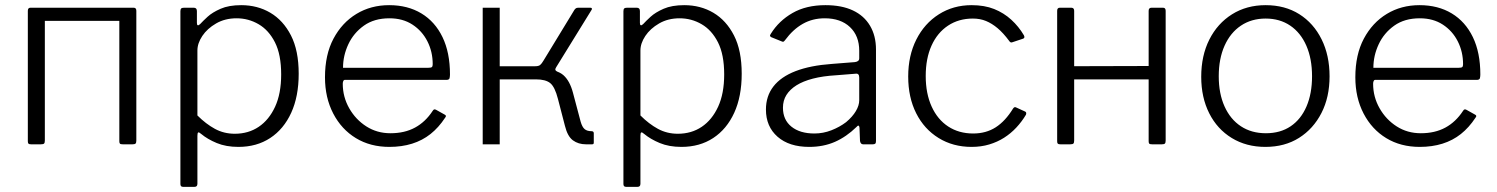

<svg xmlns="http://www.w3.org/2000/svg" viewBox="-20 -560 5808 745"><path d="M154 -518V-15Q154 -6 151 -3Q148 0 138 0H101Q93 0 90.5 -2.5Q88 -5 88 -12V-518Q88 -530 98 -530H143Q154 -530 154 -518ZM509 -518V-15Q509 -6 506 -3Q503 0 494 0H457Q448 0 445.5 -2.5Q443 -5 443 -12V-518Q443 -530 454 -530H499Q509 -530 509 -518ZM125 -479Q117 -479 117 -487V-522Q117 -530 125 -530H482Q490 -530 490 -522V-487Q490 -479 481 -479Z M732 -530Q744 -530 744 -517V-471Q744 -463 747.5 -462Q751 -461 757 -467Q767 -478 785.5 -495Q804 -512 836 -526Q868 -540 916 -540Q979 -540 1029 -510.5Q1079 -481 1109 -422.5Q1139 -364 1139 -274Q1139 -186 1110 -122.5Q1081 -59 1028.5 -24.5Q976 10 905 10Q857 10 821 -5Q785 -20 761 -40Q752 -48 749 -46Q746 -44 746 -33V153Q746 165 735 165H690Q680 165 680 154V-516Q680 -524 683 -527Q686 -530 694 -530H732ZM746 -112Q779 -79 814 -60Q849 -41 891 -41Q944 -41 984 -68Q1024 -95 1047.5 -146Q1071 -197 1071 -271Q1071 -348 1047 -395.5Q1023 -443 983.5 -466Q944 -489 898 -489Q853 -489 818.5 -469Q784 -449 765 -420.5Q746 -392 746 -364V-112Z M1310 -235Q1310 -184 1335 -140Q1360 -96 1401.5 -69.5Q1443 -43 1495 -43Q1550 -43 1590.5 -65Q1631 -87 1659 -130Q1662 -135 1665 -135.5Q1668 -136 1672 -134L1706 -115Q1714 -111 1707 -103Q1682 -65 1650.5 -40Q1619 -15 1579 -2.5Q1539 10 1491 10Q1417 10 1361 -24Q1305 -58 1273 -119.5Q1241 -181 1241 -260Q1241 -348 1274 -410Q1307 -472 1363 -506Q1419 -540 1490 -540Q1562 -540 1615 -508Q1668 -476 1697 -416Q1726 -356 1726 -271Q1726 -264 1724.5 -257Q1723 -250 1712 -250H1317Q1314 -250 1312 -245.5Q1310 -241 1310 -235ZM1642 -297Q1653 -297 1656 -300Q1659 -303 1659 -311Q1659 -359 1638.5 -399.5Q1618 -440 1580.5 -464.5Q1543 -489 1491 -489Q1432 -489 1392 -460.5Q1352 -432 1331.5 -388Q1311 -344 1311 -297Z M1853 0V-530H1919V-303H2075L2089 -290Q2142 -290 2166.5 -268Q2191 -246 2203 -201L2233 -88Q2239 -67 2248.5 -59Q2258 -51 2275 -51Q2284 -51 2284 -43V-7Q2284 -3 2282.5 -1.5Q2281 0 2277 0H2254Q2224 0 2203 -15.5Q2182 -31 2172 -72L2145 -176Q2133 -223 2115 -237.5Q2097 -252 2060 -252H1919V0ZM2057 -278V-303Q2070 -303 2076 -308Q2082 -313 2089 -325L2209 -522Q2212 -526 2215 -528Q2218 -530 2224 -530H2271Q2275 -530 2276.5 -527.5Q2278 -525 2275 -521L2138 -299Q2134 -293 2135 -289Q2136 -285 2144 -281Z M2451 -530Q2463 -530 2463 -517V-471Q2463 -463 2466.5 -462Q2470 -461 2476 -467Q2486 -478 2504.5 -495Q2523 -512 2555 -526Q2587 -540 2635 -540Q2698 -540 2748 -510.5Q2798 -481 2828 -422.5Q2858 -364 2858 -274Q2858 -186 2829 -122.5Q2800 -59 2747.5 -24.5Q2695 10 2624 10Q2576 10 2540 -5Q2504 -20 2480 -40Q2471 -48 2468 -46Q2465 -44 2465 -33V153Q2465 165 2454 165H2409Q2399 165 2399 154V-516Q2399 -524 2402 -527Q2405 -530 2413 -530H2451ZM2465 -112Q2498 -79 2533 -60Q2568 -41 2610 -41Q2663 -41 2703 -68Q2743 -95 2766.5 -146Q2790 -197 2790 -271Q2790 -348 2766 -395.5Q2742 -443 2702.5 -466Q2663 -489 2617 -489Q2572 -489 2537.5 -469Q2503 -449 2484 -420.5Q2465 -392 2465 -364V-112Z M3303 -67Q3264 -29 3219.5 -9.5Q3175 10 3120 10Q3042 10 2997 -29.5Q2952 -69 2952 -135Q2952 -187 2981 -224.5Q3010 -262 3067 -284Q3124 -306 3208 -312L3297 -319Q3305 -320 3309.5 -323.5Q3314 -327 3314 -334V-363Q3314 -421 3278 -455Q3242 -489 3180 -489Q3133 -489 3095 -467.5Q3057 -446 3026 -404Q3023 -400 3020.5 -398.5Q3018 -397 3014 -399L2972 -416Q2969 -418 2968 -420.5Q2967 -423 2971 -429Q3002 -479 3055 -509.5Q3108 -540 3183 -540Q3246 -540 3289.5 -519.5Q3333 -499 3356 -460Q3379 -421 3379 -368V-13Q3379 -5 3376 -2.5Q3373 0 3366 0H3329Q3324 0 3321 -3.5Q3318 -7 3317 -13L3315 -65Q3313 -79 3303 -67ZM3314 -259Q3314 -276 3300 -274L3225 -268Q3173 -265 3134.5 -255Q3096 -245 3070.5 -229Q3045 -213 3031.5 -191.5Q3018 -170 3018 -142Q3018 -95 3051 -68.5Q3084 -42 3140 -42Q3174 -42 3206 -54.5Q3238 -67 3263 -86Q3288 -107 3301 -129Q3314 -151 3314 -171V-259Z M3750 -540Q3800 -540 3837.5 -525Q3875 -510 3904 -483.5Q3933 -457 3953 -423Q3958 -413 3950 -410L3908 -396Q3901 -393 3896 -401Q3873 -432 3851 -450.5Q3829 -469 3806 -478.5Q3783 -488 3755 -488Q3700 -488 3658.5 -460.5Q3617 -433 3594.5 -383Q3572 -333 3572 -265Q3572 -197 3595 -146.5Q3618 -96 3659.5 -69Q3701 -42 3756 -42Q3806 -42 3843.5 -66Q3881 -90 3911 -139Q3914 -143 3916.5 -144Q3919 -145 3923 -143L3958 -127Q3964 -124 3961 -115Q3945 -88 3923.5 -65Q3902 -42 3876 -25.5Q3850 -9 3818.5 0.5Q3787 10 3750 10Q3678 10 3622 -24.5Q3566 -59 3535 -120.5Q3504 -182 3504 -263Q3504 -344 3535.5 -406.5Q3567 -469 3623 -504.5Q3679 -540 3750 -540Z M4148 -518V-15Q4148 -6 4145 -3Q4142 0 4132 0H4095Q4087 0 4084.5 -2.5Q4082 -5 4082 -12V-518Q4082 -530 4092 -530H4137Q4148 -530 4148 -518ZM4503 -518V-15Q4503 -6 4500 -3Q4497 0 4488 0H4451Q4442 0 4439.5 -2.5Q4437 -5 4437 -12V-518Q4437 -530 4448 -530H4493Q4503 -530 4503 -518ZM4115 -252Q4106 -252 4106 -261V-295Q4106 -303 4114 -303L4471 -304Q4479 -304 4479 -296V-261Q4479 -252 4470 -252Z M4890 10Q4816 10 4759.5 -24.5Q4703 -59 4672 -120.5Q4641 -182 4641 -262Q4641 -344 4672.5 -406.5Q4704 -469 4760.5 -504.5Q4817 -540 4891 -540Q4966 -540 5021.5 -505Q5077 -470 5108 -407.5Q5139 -345 5139 -264Q5139 -183 5107.5 -121.5Q5076 -60 5020.5 -25Q4965 10 4890 10ZM4892 -43Q4948 -43 4988 -70Q5028 -97 5049.5 -147Q5071 -197 5071 -264Q5071 -332 5049 -382.5Q5027 -433 4986.5 -460.5Q4946 -488 4891 -488Q4836 -488 4795 -460.5Q4754 -433 4731.5 -382.5Q4709 -332 4709 -264Q4709 -197 4731.5 -147Q4754 -97 4795 -70Q4836 -43 4892 -43Z M5308 -235Q5308 -184 5333 -140Q5358 -96 5399.5 -69.5Q5441 -43 5493 -43Q5548 -43 5588.5 -65Q5629 -87 5657 -130Q5660 -135 5663 -135.5Q5666 -136 5670 -134L5704 -115Q5712 -111 5705 -103Q5680 -65 5648.5 -40Q5617 -15 5577 -2.5Q5537 10 5489 10Q5415 10 5359 -24Q5303 -58 5271 -119.5Q5239 -181 5239 -260Q5239 -348 5272 -410Q5305 -472 5361 -506Q5417 -540 5488 -540Q5560 -540 5613 -508Q5666 -476 5695 -416Q5724 -356 5724 -271Q5724 -264 5722.5 -257Q5721 -250 5710 -250H5315Q5312 -250 5310 -245.5Q5308 -241 5308 -235ZM5640 -297Q5651 -297 5654 -300Q5657 -303 5657 -311Q5657 -359 5636.5 -399.5Q5616 -440 5578.5 -464.5Q5541 -489 5489 -489Q5430 -489 5390 -460.5Q5350 -432 5329.5 -388Q5309 -344 5309 -297Z"/></svg>

Font: Libre Franklin Light
Style: Regular
Weight: 300
Designer: Pablo Impallari, Rodrigo Fuenzalida, Nhung Nguyen
Foundry: Impallari Type
Version: Version 3.000